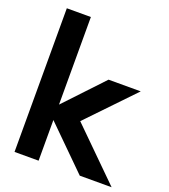

<svg xmlns="http://www.w3.org/2000/svg" viewBox="-152 -977 938 1065"><g transform="rotate(20 317.5 -444.0)"><path d="M58 -20H200V-260L443 -20H631L342 -305L601 -575H411L200 -351V-868H58Z"/></g></svg>

Font: Rabbid Highway Sign IV
Style: Obl
Weight: 400
Foundry: Cannot Into Space Fonts
Version: Version 0.277